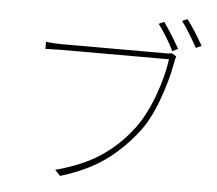

<svg xmlns="http://www.w3.org/2000/svg" viewBox="-57 -909 1114 986"><g transform="rotate(5 500.0 -415.5)"><path d="M805.7 -663.1 829.1 -648.4Q825.2 -638.7 821.3 -617.2Q804.7 -522.5 765.1 -416Q725.6 -309.6 672.9 -244.1Q598.6 -150.4 510.3 -88.4Q421.9 -26.4 288.1 14.6L260.7 -14.6Q397.5 -50.8 489.3 -111.3Q581.1 -171.9 649.4 -261.7Q703.1 -331.1 742.7 -437.5Q782.2 -543.9 793 -630.9H236.3Q207 -630.9 156.2 -628.9V-665Q198.2 -660.2 237.3 -660.2H777.3Q794.9 -660.2 805.7 -663.1ZM842.8 -833 870.1 -844.7Q909.2 -793 954.1 -713.9L925.8 -701.2Q868.2 -801.8 842.8 -833ZM724.6 -807.6 752 -820.3Q788.1 -770.5 835 -688.5L806.6 -673.8Q771.5 -745.1 724.6 -807.6Z"/></g></svg>

Font: Gen Shin Gothic ExtraLight
Style: Regular
Weight: 100
Designer: [Source Han Sans]
Ryoko NISHIZUKA  (kana & ideographs); Paul D. Hunt (Latin, Greek & Cyrillic); Wenlong ZHANG  (bopomofo
Version: Version 1.002.20150607